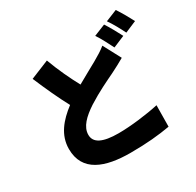

<svg xmlns="http://www.w3.org/2000/svg" viewBox="-192 -1073 1384 1357"><g transform="rotate(-30 500.0 -394.5)"><path d="M790 -810 696 -772C723 -733 752 -674 773 -633L868 -673C850 -708 815 -773 790 -810ZM913 -858 819 -820C846 -782 878 -723 898 -682L992 -722C975 -756 939 -820 913 -858ZM313 -792 161 -730C205 -626 252 -523 298 -438C206 -368 135 -286 135 -172C135 13 294 69 500 69C633 69 733 59 824 43L826 -131C731 -110 595 -93 496 -93C368 -93 304 -124 304 -190C304 -256 360 -309 437 -360C525 -416 609 -455 669 -484C709 -504 745 -523 781 -544L705 -687C676 -663 643 -643 601 -619C559 -595 498 -563 434 -526C394 -600 350 -691 313 -792Z"/></g></svg>

Font: ChiuKong Gothic MN Heavy
Style: Regular
Weight: 900
Designer: Ryoko NISHIZUKA 西塚涼子 (kana, bopomofo & ideographs); Paul D. Hunt (Latin, Greek & Cyrillic); Sandoll Communications 산돌커뮤니
Foundry: Adobe
Version: Version 1.300